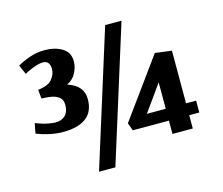

<svg xmlns="http://www.w3.org/2000/svg" viewBox="-105 -798 1197 1032"><g transform="rotate(-15 493.5 -282.5)"><path d="M324 94 560 -659H651L415 94ZM193 -162Q157 -162 118.5 -170.5Q80 -179 47 -192L58 -248Q102 -231 130 -226.5Q158 -222 166 -222Q202 -222 222 -242Q242 -262 242 -299Q242 -329 224.5 -343Q207 -357 180.5 -361.5Q154 -366 127 -366L122 -416Q179 -422 201 -449Q223 -476 223 -506Q223 -526 213.5 -539Q204 -552 184 -552Q169 -552 149.5 -546Q130 -540 111 -531.5Q92 -523 80 -516L57 -568Q86 -585 126 -599Q166 -613 209 -613Q268 -613 307.5 -588.5Q347 -564 347 -515Q347 -483 330.5 -451Q314 -419 280 -403Q326 -387 346.5 -361.5Q367 -336 367 -299Q367 -230 322.5 -196Q278 -162 193 -162ZM653 -140H758V-287ZM758 0V-74H557L541 -117L779 -445L871 -433V-140H927V-74H871V0Z"/></g></svg>

Font: Manuale ExtraBold
Style: Regular
Weight: 800
Version: Version 1.002